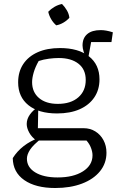

<svg xmlns="http://www.w3.org/2000/svg" viewBox="-20 -736 586 963"><path d="M257 207Q159 207 102 167.5Q45 128 44 57Q66 22 99 -3.5Q132 -29 174 -44H191Q147 -10 131 14.5Q115 39 115 60Q115 103 156.5 128.5Q198 154 269 154Q348 154 396 123.5Q444 93 444 43Q444 26 436.5 6Q429 -14 414 -31H163Q139 -48 126.5 -71Q114 -94 114 -114Q114 -139 130 -161.5Q146 -184 172 -200L170 -93H400Q432 -93 458 -77Q484 -61 499 -33Q514 -5 514 30Q514 83 481.5 123Q449 163 391 185Q333 207 257 207ZM266 -167Q174 -167 122.5 -208.5Q71 -250 71 -323Q71 -376 96.5 -414.5Q122 -453 169 -474Q216 -495 281 -495Q373 -495 426 -453.5Q479 -412 479 -338Q479 -286 453 -247.5Q427 -209 379.5 -188Q332 -167 266 -167ZM270 -215Q335 -215 372.5 -247.5Q410 -280 410 -335Q410 -388 373.5 -416.5Q337 -445 275 -445Q252 -445 225 -441.5Q198 -438 174 -430Q157 -400 149 -372.5Q141 -345 141 -324Q141 -274 175.5 -244.5Q210 -215 270 -215ZM414 -442Q405 -459 399.5 -477Q394 -495 394 -508Q394 -545 417.5 -565Q441 -585 485 -585Q498 -585 512.5 -582.5Q527 -580 546 -574L539 -525H437L422 -442ZM291 -716Q305 -702 315.5 -684Q326 -666 328 -647Q316 -633 298 -622.5Q280 -612 262 -609Q247 -622 236.5 -640Q226 -658 222 -677Q235 -691 253 -701.5Q271 -712 291 -716Z"/></svg>

Font: Piazzolla Thin Light
Style: Regular
Weight: 300
Version: Version 2.005